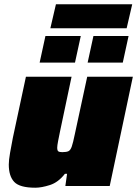

<svg xmlns="http://www.w3.org/2000/svg" viewBox="-20 -868 640 896"><path d="M145 8Q72 8 46.5 -19Q21 -46 21 -100Q21 -121 27 -155Q33 -189 40 -225L101 -510H314L260 -254Q255 -230 251 -209Q247 -188 247 -179Q247 -165 252.5 -161.5Q258 -158 271 -158Q290 -158 299.5 -162.5Q309 -167 315 -184.5Q321 -202 329 -241L387 -510H600L492 0H285L293 -57H283Q252 -17 213 -4.5Q174 8 145 8ZM389 -576 416 -700H580L553 -576ZM165 -576 192 -700H357L330 -576ZM215 -736 241 -848H597L571 -736Z"/></svg>

Font: Saira Black
Style: Italic
Weight: 900
Italic angle: -12°
Designer: Hector Gatti with collaboration of the Omnibus-Type team
Foundry: Omnibus-Type
Version: Version 1.100; ttfautohint (v1.8.3)